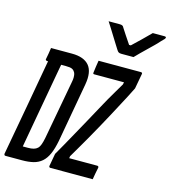

<svg xmlns="http://www.w3.org/2000/svg" viewBox="-145 -1053 1028 1159"><g transform="rotate(15 369.0 -473.0)"><path d="M590 -776Q579 -776 565 -776Q551 -776 537.5 -776Q524 -776 515 -776Q503 -776 497 -779.5Q491 -783 485 -793Q478 -804 467 -821.5Q456 -839 443 -860Q430 -881 416 -903.5Q402 -926 389 -946Q406 -946 422.5 -946Q439 -946 458 -946Q469 -946 475 -943Q481 -940 485 -931Q495 -916 512 -889.5Q529 -863 558 -821L522 -840Q539 -840 555 -840Q571 -840 587 -840L535 -820Q578 -861 610.5 -892Q643 -923 665 -946H738Q742 -946 744.5 -945Q747 -944 748 -942.5Q749 -941 748 -939Q748 -935 743.5 -930Q739 -925 723 -909Q712 -896 695 -879.5Q678 -863 659 -844.5Q640 -826 622 -808.5Q604 -791 590 -776ZM226 -700Q264 -700 291 -690Q318 -680 334 -660.5Q350 -641 354.5 -611.5Q359 -582 352 -542L286 -172Q276 -120 261 -86.5Q246 -53 224 -34Q202 -15 172 -7.5Q142 0 101 0Q86 0 72 0Q58 0 46.5 0Q35 0 26 0Q17 0 9.5 0Q2 0 -2 0Q-7 0 -9 -3Q-11 -6 -11 -11Q4 -92 18.5 -173.5Q33 -255 48.5 -339Q64 -423 79.5 -513Q95 -603 113 -700L195 -656L184 -639Q179 -612 174 -584.5Q169 -557 164 -529Q154 -473 144 -417.5Q134 -362 124 -306Q114 -250 104 -194Q94 -138 84 -82Q88 -82 92 -82Q96 -82 102 -82Q108 -82 116 -82Q137 -82 151.5 -86Q166 -90 175.5 -99Q185 -108 191 -124.5Q197 -141 202 -166L270 -536Q273 -551 273 -563Q273 -575 271 -584Q269 -593 264 -599Q260 -606 252.5 -610.5Q245 -615 234.5 -616.5Q224 -618 209 -618Q194 -618 176.5 -618Q159 -618 143.5 -618Q128 -618 114.5 -618Q101 -618 92 -618Q89 -618 86.5 -619.5Q84 -621 83 -623.5Q82 -626 83 -629Q86 -646 89.5 -664Q93 -682 95 -700Q105 -700 120.5 -700Q136 -700 155 -700Q174 -700 192.5 -700Q211 -700 226 -700ZM543 0H279Q274 0 271.5 -3Q269 -6 270 -11L284 -89Q303 -122 324 -159.5Q345 -197 368.5 -239.5Q392 -282 418 -329Q444 -376 471 -426Q488 -458 505.5 -488.5Q523 -519 540 -547.5Q557 -576 571 -600L574 -614Q564 -614 555 -614Q546 -614 536.5 -614Q527 -614 518 -614Q509 -614 499 -614H388Q384 -614 382 -616Q380 -618 381 -624Q383 -643 386 -662Q389 -681 392 -700H656Q659 -700 660.5 -699.5Q662 -699 663.5 -697.5Q665 -696 665.5 -694Q666 -692 665 -689L648 -596Q635 -569 620 -540.5Q605 -512 588 -480Q571 -448 550.5 -409.5Q530 -371 504 -324Q476 -274 453 -233Q430 -192 410.5 -159.5Q391 -127 375 -99L373 -86Q392 -86 411 -86Q430 -86 449 -86H548Q553 -86 555.5 -83Q558 -80 557 -75Q553 -56 549.5 -37.5Q546 -19 543 0Z"/></g></svg>

Font: Rec Mono Linear
Style: Italic
Weight: 400
Italic angle: -10°
Monospace: yes
Version: Version 1.085; ttfautohint (v1.8.4.7-5d5b)